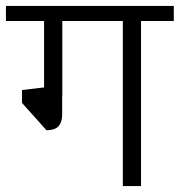

<svg xmlns="http://www.w3.org/2000/svg" viewBox="-26 -629 607 649"><path d="M561.5 -558.1H450.7V0H389.2V-558.1H184.6V-303.7L184.1 -303.2V-241.7Q184.1 -217.3 172.9 -203.4Q161.6 -189.5 131.3 -188.5L48.3 -281.2V-324.7L123 -333.5V-558.1H-5.9V-608.9H561.5Z"/></svg>

Font: Varta
Style: Light
Weight: 300
Designer: Joana Correia, Viktoriya Grabowska, Eben Sorkin
Foundry: Sorkin Type
Version: Version 1.002; ttfautohint (v1.3) -l 8 -r 24 -G 200 -x 12 -H